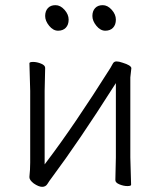

<svg xmlns="http://www.w3.org/2000/svg" viewBox="-20 -716 623 744"><path d="M388 -597Q369 -597 353.5 -616Q338 -635 338 -654Q338 -673 348.5 -684.5Q359 -696 378 -696Q397 -696 413 -678Q429 -660 429 -640Q429 -620 418 -608.5Q407 -597 388 -597ZM205 -597Q186 -597 170.5 -616Q155 -635 155 -654Q155 -673 165.5 -684.5Q176 -696 195 -696Q214 -696 230 -678Q246 -660 246 -640Q246 -620 235 -608.5Q224 -597 205 -597ZM427 -18 429 -106V-394L420 -380Q286 -169 181 -28Q171 -15 164 -3.5Q157 8 143.5 8Q130 8 111 -5Q94 -18 94 -29V-31Q97 -58 97 -86V-364L94 -471Q94 -476 108.5 -476Q123 -476 139 -469.5Q155 -463 155 -453L153 -364V-79L162 -91Q266 -228 408 -453Q413 -462 417.5 -470Q422 -478 431.5 -478Q441 -478 455 -473Q488 -463 489 -452L485 -416V-106L488 0Q488 5 473.5 5Q459 5 443 -1.5Q427 -8 427 -18Z"/></svg>

Font: LXGW WenKai Light
Style: Regular
Weight: 300
Designer: LXGW / Fontworks Inc.
Foundry: LXGW / Fontworks Inc.
Version: Version 1.501; October 10, 2024